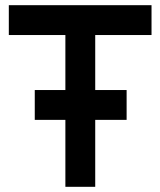

<svg xmlns="http://www.w3.org/2000/svg" viewBox="-20 -720 617 740"><path d="M14 -700V-585H232V0H347V-585H564V-700ZM114 -258H468V-373H114Z"/></svg>

Font: Unageo
Style: SemiBold
Weight: 600
Designer: Richard Sepsi
Foundry: Richard Sepsi
Version: Version 2.000